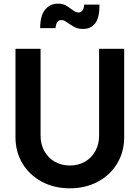

<svg xmlns="http://www.w3.org/2000/svg" viewBox="-20 -1010 758 1042"><path d="M64 -265.5V-745H200.2V-273Q200.2 -226.8 220.8 -189.9Q241.2 -153 277.2 -132.4Q313.2 -111.8 359 -111.8Q404.8 -111.8 440.8 -132.4Q476.8 -153 497.2 -189.9Q517.8 -226.8 517.8 -273V-745H654V-265.5Q654 -186.2 616.1 -123Q578.2 -59.8 511 -23.9Q443.8 12 359 12Q274.2 12 207 -23.9Q139.8 -59.8 101.9 -123Q64 -186.2 64 -265.5ZM353.2 -882.2Q339.5 -892.2 331.6 -896.6Q323.8 -901 313.5 -901Q298 -901 290.6 -889.6Q283.2 -878.2 281.2 -857.2H198Q198.2 -925.5 224.9 -957.9Q251.5 -990.2 294.8 -990.2Q317.8 -990.2 333.5 -982.5Q349.2 -974.8 366.2 -961Q380 -951 388 -946.6Q396 -942.2 406 -942.2Q420.2 -942.2 428.2 -954.6Q436.2 -967 436.8 -985.2H520Q520.5 -916.2 497.4 -884.6Q474.2 -853 431.8 -853Q406.5 -853 390.2 -860.4Q374 -867.8 353.2 -882.2Z"/></svg>

Font: Trafiko Sans Variable
Style: Regular
Weight: 400
Designer: Gumpita Rahayu / Trafiko
Foundry: Tokotype / Trafiko
Version: Version 0.001;FEAKit 1.0